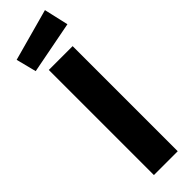

<svg xmlns="http://www.w3.org/2000/svg" viewBox="-345 -916 912 912"><g transform="rotate(-45 111.0 -460.0)"><path d="M40 -706H200V0H40ZM-34 -848 228 -920 256 -797 -8 -746Z"/></g></svg>

Font: Lineal Heavy
Style: Regular
Weight: 900
Designer: Created by Frank Adebiaye with contributions from Anton Moglia & Ariel Martín Pérez
Created by Frank ADEBIAYE with FontF
Foundry: Velvetyne Type Foundry
Version: Version 2.000